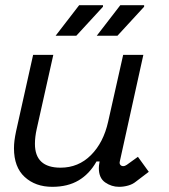

<svg xmlns="http://www.w3.org/2000/svg" viewBox="-20 -708 652 742"><path d="M182 14Q117 14 75.5 -24Q34 -62 34 -135Q34 -150 36 -165.5Q38 -181 42 -200L108 -496H186L122 -210Q115 -179 115 -152Q115 -60 214 -60Q283 -60 331.5 -108.5Q380 -157 398 -238L456 -496H534L443 -84Q441 -76 445 -71Q449 -66 456 -66Q463 -66 470 -71L513 -102L555 -44L505 -6Q493 4 475.5 9Q458 14 440 14Q411 14 386.5 -3Q362 -20 362 -58Q362 -63 362.5 -68Q363 -73 364 -78L365 -84H353Q326 -36 284 -11Q242 14 182 14ZM354 -570 445 -688H537V-682L434 -570ZM195 -570 286 -688H378V-682L275 -570Z"/></svg>

Font: Space Mono
Style: Italic
Weight: 400
Italic angle: -12°
Monospace: yes
Designer: Colophon Foundry + Benjamin Critton
Foundry: Colophon Foundry & Benjamin Critton
Version: Version 1.003; ttfautohint (v1.8.4.7-5d5b)